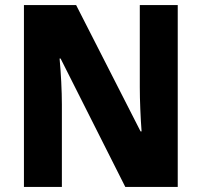

<svg xmlns="http://www.w3.org/2000/svg" viewBox="-20 -734 792 754"><path d="M678 0H472L218 -504H214Q218 -462 220.5 -412.5Q223 -363 223 -324V0H74V-714H279L532 -218H536Q533 -257 531 -305.5Q529 -354 529 -391V-714H678Z"/></svg>

Font: Noto Sans Hebrew SemiCondensed ExtraBold
Style: Regular
Weight: 800
Width: 4
Designer: Monotype Design Team
Foundry: Monotype Imaging Inc.
Version: Version 2.004; ttfautohint (v1.8.4.7-5d5b)